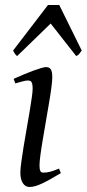

<svg xmlns="http://www.w3.org/2000/svg" viewBox="-20 -724 345 764"><path d="M222.2 -35.2Q199.2 -21.5 180.9 -11.2Q162.6 -1 147.5 6.1Q132.3 13.2 120.1 16.6Q107.9 20 97.2 20Q80.6 20 70.8 4.6Q61 -10.7 61 -37.1Q61 -51.8 64.7 -78.9Q68.4 -106 73.7 -138.9Q79.1 -171.9 85.4 -207.8Q91.8 -243.7 97.2 -276.1Q102.5 -308.6 106.2 -333.7Q109.9 -358.9 109.9 -371.1Q109.9 -382.3 108.4 -388.9Q106.9 -395.5 104.5 -398.7Q102.1 -401.9 98.1 -402.8Q94.2 -403.8 89.8 -403.8Q85.9 -403.8 77.9 -402.1Q69.8 -400.4 61.5 -397.9Q52.2 -395.5 41 -392.1L34.2 -410.2Q54.7 -419.4 75 -428Q95.2 -436.5 112.8 -442.9Q130.4 -449.2 143.6 -453.1Q156.7 -457 163.1 -457Q176.8 -457 182.4 -447.8Q188 -438.5 188 -416Q188 -401.9 184.3 -374.3Q180.7 -346.7 174.8 -312.5Q168.9 -278.3 162.6 -241Q156.2 -203.6 150.4 -169.4Q144.5 -135.3 140.9 -107.7Q137.2 -80.1 137.2 -65.9Q137.2 -50.8 140.4 -43.9Q143.6 -37.1 151.9 -37.1Q167 -37.1 180.9 -41Q194.8 -44.9 214.8 -53.2ZM305.2 -522.9Q298.3 -513.2 294.7 -508.8Q291 -504.4 283.2 -501L181.6 -630.4L48.3 -501Q43.9 -503.9 40.5 -508.5Q37.1 -513.2 32.2 -522.9L170.9 -704.1H215.8Z"/></svg>

Font: Gentium Plus Viet
Style: Italic
Weight: 400
Italic angle: -8°
Designer: J. Victor Gaultney, Annie Olsen, Iska Routamaa, Becca Hirsbrunner
Foundry: SIL International
Version: Version 5.000